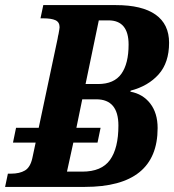

<svg xmlns="http://www.w3.org/2000/svg" viewBox="-41 -734 684 754"><path d="M578 -231Q578 0 292 0H-21L-10 -52H2Q36 -52 57 -64.5Q78 -77 86 -113L99 -174H10L22 -232H111L185 -581Q186 -588 187 -592.5Q188 -597 189 -601Q193 -623 193 -627Q193 -647 177 -654.5Q161 -662 129 -662H118L129 -714H414Q517 -714 570 -676.5Q623 -639 623 -566Q623 -488 582 -442Q541 -396 472 -378L471 -374Q520 -365 549 -327.5Q578 -290 578 -231ZM464 -559Q464 -654 385 -654H347L295 -404H344Q407 -404 435.5 -444Q464 -484 464 -559ZM424 -241Q424 -344 337 -344H282L259 -232H354L342 -174H247L222 -60H282Q358 -60 391 -106Q424 -152 424 -241Z"/></svg>

Font: Noto Serif Narrow
Style: Bold Italic
Weight: 700
Width: 4
Italic angle: -12°
Designer: Monotype Design Team
Foundry: Monotype Imaging Inc.
Version: Version 1.001